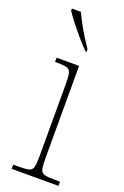

<svg xmlns="http://www.w3.org/2000/svg" viewBox="-149 -813 556 859"><g transform="rotate(20 129.0 -383.0)"><path d="M28 0V-20H53Q87 -20 102.5 -24Q118 -28 122 -44Q126 -60 126 -95V-440Q126 -475 122 -491Q118 -507 104 -511.5Q90 -516 61 -516H47V-536H154V-95Q154 -60 158 -44Q162 -28 177.5 -24Q193 -20 228 -20H251V0ZM160 -606Q141 -624 116.5 -652.5Q92 -681 69.5 -710Q47 -739 36 -756V-766H79Q89 -744 103.5 -717Q118 -690 134.5 -664Q151 -638 164 -619V-606Z"/></g></svg>

Font: Noto Serif Georgian SemiCondensed Thin
Style: Regular
Weight: 100
Width: 4
Designer: Monotype Design Team, Akaki Razmadze
Foundry: Google LLC
Version: Version 2.003; ttfautohint (v1.8.4.7-5d5b)